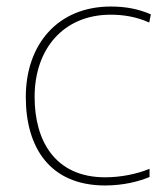

<svg xmlns="http://www.w3.org/2000/svg" viewBox="-20 -558 512 588"><path d="M302 10C357 10 405 -2 438 -16V-41C399 -25 350 -15 302 -15C150 -15 86 -125 86 -261C86 -409 175 -513 319 -513C357 -513 397 -507 437 -489L442 -514C405 -530 367 -538 319 -538C157 -538 59 -422 59 -261C59 -106 133 10 302 10Z"/></svg>

Font: Noto Sans Thai Looped Thin
Style: Regular
Weight: 100
Designer: Sasikarn Vongin, Ben Mitchell
Foundry: The Fontpad Ltd
Version: Version 1.001